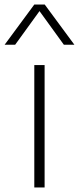

<svg xmlns="http://www.w3.org/2000/svg" viewBox="-56 -828 348 848"><path d="M95.5 0V-540.5H141V0ZM-35.5 -630.5 95.5 -808H141.5L272.5 -630.5H226L118.5 -779L11 -630.5Z"/></svg>

Font: Encode Sans Expanded ExtraLight
Style: Regular
Weight: 200
Width: 7
Designer: Multiple Designers
Foundry: Impallari Type
Version: Version 3.000; ttfautohint (v1.8.3) -l 8 -r 50 -G 200 -x 14 